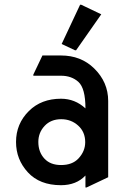

<svg xmlns="http://www.w3.org/2000/svg" viewBox="-20 -785 558 824"><path d="M444.3 -24.4 351.6 19.5H346.7V-31.7Q307.6 9.8 241.7 9.8Q150.4 9.8 99.6 -45.4Q48.8 -100.6 48.8 -175.8Q48.8 -253.9 104 -308.6Q157.2 -361.3 241.7 -361.3Q301.8 -361.3 346.7 -319.8Q346.7 -406.2 316.4 -433.6Q287.1 -460 241.7 -460H123V-464.8L162.1 -546.9H241.7Q327.1 -546.9 383.8 -491.7Q444.3 -432.6 444.3 -351.6ZM144.5 -175.8Q144.5 -132.3 170.9 -104Q196.3 -76.7 242.2 -76.7Q290 -76.7 316.4 -104.5Q345.7 -135.7 345.7 -174.8Q345.7 -218.8 315.4 -246.1Q285.2 -273.4 242.7 -273.4Q198.2 -273.4 171.4 -244.6Q144.5 -215.8 144.5 -175.8ZM323.7 -764.6H328.6L414.6 -723.6L306.6 -569.3H301.8L244.6 -596.2Z"/></svg>

Font: Nova Round
Style: Book
Weight: 400
Version: Version 2.000